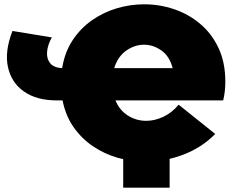

<svg xmlns="http://www.w3.org/2000/svg" viewBox="-20 -736 1089 893"><path d="M657 16Q591 16 528 -2Q465 -20 412 -56Q359 -92 322 -145Q285 -198 271 -269H244Q151 -269 92 -310Q33 -351 17 -424Q1 -497 38 -592L221 -562Q202 -528 199 -496Q196 -464 213 -442.5Q230 -421 269 -419Q281 -493 317.5 -548.5Q354 -604 407.5 -641.5Q461 -679 523.5 -697.5Q586 -716 651 -716Q722 -716 789 -693.5Q856 -671 910 -626Q964 -581 996 -513.5Q1028 -446 1028 -356Q1028 -310 1018 -269H517Q536 -223 575 -198.5Q614 -174 660 -174Q699 -174 739 -192.5Q779 -211 811 -249L981 -113Q918 -49 832 -16.5Q746 16 657 16ZM511 -419H783Q769 -474 731 -501Q693 -528 650 -528Q606 -528 567 -500.5Q528 -473 511 -419ZM553 137V-40H769V137Z"/></svg>

Font: Montserrat Black
Style: Regular
Weight: 900
Designer: Julieta Ulanovsky
Foundry: Julieta Ulanovsky
Version: Version 9.000; ttfautohint (v1.8.4.7-5d5b)